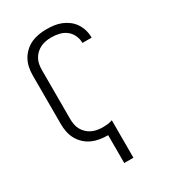

<svg xmlns="http://www.w3.org/2000/svg" viewBox="-224 -857 1048 1176"><g transform="rotate(-30 300.0 -269.0)"><path d="M300 205V8Q299 8 298.5 8Q298 8 297 8Q269 8 241.5 3.5Q214 -1 188.5 -12.5Q163 -24 142 -43.5Q121 -63 107.5 -87.5Q94 -112 88.5 -139.5Q83 -167 83 -195V-540Q83 -568 88.5 -595.5Q94 -623 107.5 -647.5Q121 -672 142 -691.5Q163 -711 188.5 -722.5Q214 -734 241.5 -738.5Q269 -743 297 -743Q324 -743 350 -739.5Q376 -736 400.5 -726Q425 -716 446 -700Q467 -684 481.5 -662Q496 -640 503.5 -614.5Q511 -589 511 -563Q511 -562 511 -561.5Q511 -561 511 -560H446Q446 -560 446 -560.5Q446 -561 446 -562Q446 -589 434 -614.5Q422 -640 400 -656.5Q378 -673 351 -679Q324 -685 297 -685Q277 -685 257.5 -681.5Q238 -678 220.5 -669.5Q203 -661 188.5 -647.5Q174 -634 164.5 -616.5Q155 -599 151.5 -579.5Q148 -560 148 -540V-195Q148 -175 151.5 -155.5Q155 -136 164.5 -118.5Q174 -101 188.5 -87.5Q203 -74 220.5 -65.5Q238 -57 258 -53.5Q278 -50 297 -50Q314 -50 331 -52Q348 -54 365 -60V205Z"/></g></svg>

Font: Iosevka Curly Light Extended
Style: Regular
Weight: 300
Width: 7
Monospace: yes
Designer: Belleve Invis
Foundry: Belleve Invis
Version: Version 11.1.0; ttfautohint (v1.8.3)